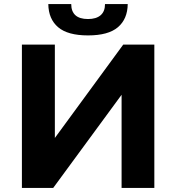

<svg xmlns="http://www.w3.org/2000/svg" viewBox="-20 -918 861 938"><path d="M87 0V-700H248V-244L582 -700H734V0H574V-455L240 0ZM410 -745Q311 -745 264 -785Q217 -825 216 -898H328Q328 -862 348.5 -843.5Q369 -825 410 -825Q450 -825 471.5 -843.5Q493 -862 493 -898H604Q603 -825 556 -785Q509 -745 410 -745Z"/></svg>

Font: Montserrat Z
Style: Bold
Weight: 700
Designer: Julieta Ulanovsky
Foundry: Julieta Ulanovsky
Version: Version 8.000